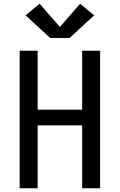

<svg xmlns="http://www.w3.org/2000/svg" viewBox="-20 -1006 640 1026"><path d="M85 0V-735H181V-420H419V-735H515V0H419V-336H181V0ZM248 -803 117 -924 192 -986 300 -862 408 -986 483 -924 352 -803Z"/></svg>

Font: Zed Mono Medium Extended
Style: Regular
Weight: 500
Width: 7
Monospace: yes
Designer: Belleve Invis
Foundry: Belleve Invis
Version: Version 1.0.0; ttfautohint (v1.8.4)